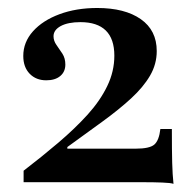

<svg xmlns="http://www.w3.org/2000/svg" viewBox="-20 -447 476 471"><path d="M405.6 4Q399.2 1.6 378.2 0.8Q357.3 0 333.9 0H37.9V-28.2Q83.1 -62.9 123.4 -97.2Q163.7 -131.5 194.8 -165.7Q225.8 -200 243.1 -235.9Q260.5 -271.8 260.5 -310.5Q260.5 -351.6 239.5 -372.2Q218.5 -392.7 177.4 -392.7Q146.8 -392.7 129 -383.1Q111.3 -373.4 111.3 -358.1Q111.3 -346.8 118.5 -336.7Q125.8 -326.6 133.1 -315.3Q140.3 -304 140.3 -288.7Q140.3 -271 127.8 -260.5Q115.3 -250 93.5 -250Q68.5 -250 52.8 -266.1Q37.1 -282.3 37.1 -309.7Q37.1 -343.5 60.9 -370.2Q84.7 -396.8 125.8 -412.1Q166.9 -427.4 218.5 -427.4Q286.3 -427.4 325.4 -400Q364.5 -372.6 364.5 -321.8Q364.5 -289.5 348 -261.3Q331.5 -233.1 301.6 -205.6Q271.8 -178.2 231.9 -149.2Q191.9 -120.2 145.2 -86.3V-82.3H312.9Q346.8 -82.3 358.5 -92.3Q370.2 -102.4 373.4 -130.6H401.6Q401.6 -77.4 402.4 -48Q403.2 -18.5 405.6 4Z"/></svg>

Font: Playfair SemiBold
Style: Regular
Weight: 600
Designer: Claus Eggers Sørensen
Foundry: Claus Eggers Sørensen
Version: Version 2.001;gftools[0.9.30]